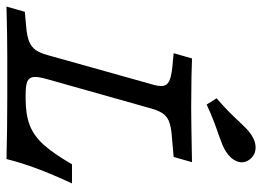

<svg xmlns="http://www.w3.org/2000/svg" viewBox="-129 -679 807 591"><g transform="rotate(90 274.5 -383.5)"><path d="M-0.8 0 15.3 -56.5 60.5 -60.5Q90.3 -62.9 106.9 -69.8Q123.4 -76.6 132.7 -89.5Q141.9 -102.4 148.4 -125.8L237.9 -445.2Q245.2 -468.5 243.5 -481.5Q241.9 -494.4 228.6 -500.8Q215.3 -507.3 185.5 -510.5L142.7 -514.5L158.9 -571Q187.1 -570.2 214.5 -569.4Q260.5 -569.4 306.5 -568.5H310.5Q350 -568.5 478.2 -571L462.1 -514.5L389.5 -508.1Q365.3 -505.6 351.2 -499.6Q337.1 -493.5 328.2 -481Q319.4 -468.5 312.9 -445.2L222.6 -125Q214.5 -96.8 216.1 -83.1Q217.7 -69.4 229.8 -64.1Q241.9 -58.9 269.4 -58.9H282.3Q331.5 -58.9 364.1 -71.4Q396.8 -83.9 424.2 -114.1Q451.6 -144.4 484.7 -201.6H543.5Q515.3 -140.3 498 -94Q480.6 -47.6 468.5 0Q376.6 -2.4 275.8 -2.4H150H152.4Q93.5 -2.4 -0.8 0ZM353.2 -716.1Q364.5 -728.2 375 -738.3Q385.5 -748.4 394.4 -754Q416.9 -768.5 437.9 -766.5Q458.9 -764.5 471 -746.8Q483.1 -729.8 475.8 -710.1Q468.5 -690.3 446 -675.8Q437.9 -670.2 424.2 -664.5Q410.5 -658.9 394.4 -653.2Q375 -646.8 350.8 -637.5Q326.6 -628.2 300.8 -616.1L281.5 -646.8Q303.2 -665.3 321.4 -683.1Q339.5 -700.8 353.2 -716.1Z"/></g></svg>

Font: Playfair Micro SmCond SmLight
Style: Italic
Weight: 360
Width: 4
Italic angle: -15.6°
Designer: Claus Eggers Sørensen
Foundry: Claus Eggers Sørensen
Version: Version 2.203;Glyphs 3.3 (3326)